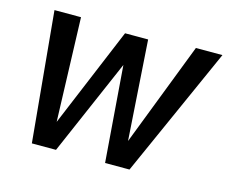

<svg xmlns="http://www.w3.org/2000/svg" viewBox="-76 -594 835 699"><g transform="rotate(15 341.0 -245.0)"><path d="M95 0 49 -490H149L162 -99L319 -475H406L431 -99L582 -490H682L463 0H371L343 -362L186 0Z"/></g></svg>

Font: Cabin VF Beta
Style: Italic
Weight: 400
Italic angle: -7°
Designer: Pablo Impallari
Foundry: Pablo Impallari. http://www.impallari.com Igino Marini. http://www.ikern.com
Version: Version 2.300